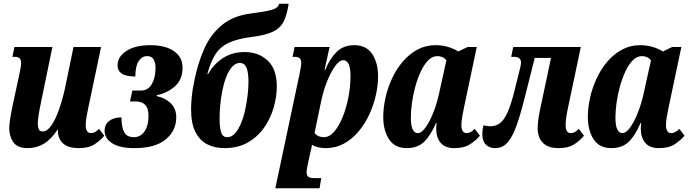

<svg xmlns="http://www.w3.org/2000/svg" viewBox="-20 -790 3727 1037"><path d="M129 10Q74 10 52 -22Q30 -54 30 -97Q30 -117 35 -149Q40 -181 49 -224L85 -391Q89 -410 91.5 -424.5Q94 -439 94 -451Q94 -483 61 -483H47L58 -536H263L203 -245Q194 -203 189 -171.5Q184 -140 184 -121Q184 -106 189 -93Q194 -80 211 -80Q235 -80 257.5 -112.5Q280 -145 299 -199Q318 -253 332 -318L377 -536H526L457 -209Q451 -182 447 -157Q443 -132 443 -113Q443 -94 450 -82.5Q457 -71 472 -71Q493 -71 515 -94L543 -57Q523 -32 491 -11Q459 10 406 10Q348 10 320.5 -15.5Q293 -41 293 -82Q293 -83 293 -85.5Q293 -88 293 -90H291Q257 -38 217.5 -14Q178 10 129 10Z M706 10Q626 10 585.5 -16.5Q545 -43 545 -83Q545 -118 570 -137Q595 -156 636 -156Q636 -104 650.5 -76.5Q665 -49 704 -49Q738 -49 760 -79.5Q782 -110 782 -167Q782 -242 713 -242H682L695 -301H741Q780 -301 800 -336Q820 -371 820 -423Q820 -452 809.5 -469.5Q799 -487 775 -487Q747 -487 729 -460Q711 -433 711 -377Q660 -377 637.5 -392.5Q615 -408 615 -437Q615 -484 663 -515Q711 -546 791 -546Q874 -546 920 -513.5Q966 -481 966 -425Q966 -360 924.5 -323.5Q883 -287 827 -276L826 -271Q873 -261 902.5 -232Q932 -203 932 -157Q932 -84 875 -37Q818 10 706 10Z M1192 10Q1140 10 1099.5 -10.5Q1059 -31 1035.5 -77Q1012 -123 1012 -200Q1012 -231 1016 -270Q1020 -309 1029 -351Q1048 -448 1083 -526.5Q1118 -605 1179 -655Q1240 -705 1334 -717Q1396 -725 1428 -732Q1460 -739 1472 -747.5Q1484 -756 1488 -770H1539Q1530 -709 1512 -673.5Q1494 -638 1454.5 -619Q1415 -600 1343 -591Q1263 -581 1216 -559Q1169 -537 1143 -496Q1117 -455 1100 -390H1104Q1134 -444 1184.5 -476.5Q1235 -509 1300 -509Q1377 -509 1426 -462.5Q1475 -416 1475 -324Q1475 -269 1458.5 -210.5Q1442 -152 1407.5 -102Q1373 -52 1319.5 -21Q1266 10 1192 10ZM1207 -49Q1231 -49 1249.5 -70Q1268 -91 1282 -124.5Q1296 -158 1304.5 -198Q1313 -238 1317.5 -277Q1322 -316 1322 -347Q1322 -400 1311 -425Q1300 -450 1275 -450Q1252 -450 1233.5 -429Q1215 -408 1202 -374.5Q1189 -341 1181 -301Q1173 -261 1169.5 -222Q1166 -183 1166 -152Q1166 -100 1174.5 -74.5Q1183 -49 1207 -49Z M1467 227 1598 -391Q1602 -410 1604.5 -425.5Q1607 -441 1607 -451Q1607 -483 1573 -483H1560L1571 -536H1760L1733 -413H1737Q1759 -470 1796.5 -508Q1834 -546 1893 -546Q1959 -546 1990.5 -498Q2022 -450 2022 -378Q2022 -328 2009.5 -274Q1997 -220 1973.5 -169.5Q1950 -119 1915.5 -78.5Q1881 -38 1837 -14Q1793 10 1740 10Q1716 10 1696.5 5Q1677 0 1665 -8Q1662 13 1655 39L1644 90Q1641 103 1638.5 116.5Q1636 130 1636 140Q1636 159 1646 165.5Q1656 172 1677 172H1715L1706 227ZM1729 -49Q1759 -49 1785 -79Q1811 -109 1831 -158.5Q1851 -208 1862 -266Q1873 -324 1873 -379Q1873 -427 1862 -446Q1851 -465 1835 -465Q1813 -465 1790 -433Q1767 -401 1747 -351.5Q1727 -302 1716 -250L1679 -72Q1689 -59 1702 -54Q1715 -49 1729 -49Z M2177 10Q2112 10 2081 -38Q2050 -86 2050 -158Q2050 -208 2062 -262Q2074 -316 2097.5 -366.5Q2121 -417 2155.5 -457.5Q2190 -498 2234.5 -522Q2279 -546 2332 -546Q2371 -546 2403.5 -535.5Q2436 -525 2455 -512L2505 -536H2555L2486 -209Q2480 -182 2476 -157Q2472 -132 2472 -113Q2472 -94 2479 -82.5Q2486 -71 2500 -71Q2522 -71 2544 -94L2572 -57Q2551 -32 2519 -11Q2487 10 2434 10Q2384 10 2360 -18.5Q2336 -47 2336 -94Q2336 -101 2336.5 -109Q2337 -117 2338 -126H2335Q2307 -60 2271.5 -25Q2236 10 2177 10ZM2236 -71Q2257 -71 2279.5 -103Q2302 -135 2321.5 -185Q2341 -235 2352 -288L2391 -464Q2380 -478 2366.5 -482.5Q2353 -487 2343 -487Q2315 -487 2292.5 -464Q2270 -441 2252.5 -403.5Q2235 -366 2223 -322Q2211 -278 2205 -234.5Q2199 -191 2199 -157Q2199 -109 2209.5 -90Q2220 -71 2236 -71Z M2653 10Q2623 10 2604 -9Q2585 -28 2585 -66Q2585 -88 2591 -113Q2601 -111 2610.5 -109.5Q2620 -108 2629 -108Q2658 -108 2680.5 -125Q2703 -142 2721.5 -183.5Q2740 -225 2758 -297L2791 -430Q2794 -443 2794 -453Q2794 -483 2756 -483H2741L2752 -536H3117L3048 -209Q3042 -182 3038.5 -157Q3035 -132 3035 -113Q3035 -94 3041.5 -82.5Q3048 -71 3063 -71Q3085 -71 3106 -94L3134 -57Q3114 -32 3082 -11Q3050 10 2997 10Q2954 10 2929.5 -5Q2905 -20 2894.5 -44Q2884 -68 2884 -95Q2884 -136 2895 -189L2956 -477H2868L2821 -290Q2795 -184 2772 -118Q2749 -52 2722 -21Q2695 10 2653 10Z M3282 10Q3217 10 3186 -38Q3155 -86 3155 -158Q3155 -208 3167 -262Q3179 -316 3202.5 -366.5Q3226 -417 3260.5 -457.5Q3295 -498 3339.5 -522Q3384 -546 3437 -546Q3476 -546 3508.5 -535.5Q3541 -525 3560 -512L3610 -536H3660L3591 -209Q3585 -182 3581 -157Q3577 -132 3577 -113Q3577 -94 3584 -82.5Q3591 -71 3605 -71Q3627 -71 3649 -94L3677 -57Q3656 -32 3624 -11Q3592 10 3539 10Q3489 10 3465 -18.5Q3441 -47 3441 -94Q3441 -101 3441.5 -109Q3442 -117 3443 -126H3440Q3412 -60 3376.5 -25Q3341 10 3282 10ZM3341 -71Q3362 -71 3384.5 -103Q3407 -135 3426.5 -185Q3446 -235 3457 -288L3496 -464Q3485 -478 3471.5 -482.5Q3458 -487 3448 -487Q3420 -487 3397.5 -464Q3375 -441 3357.5 -403.5Q3340 -366 3328 -322Q3316 -278 3310 -234.5Q3304 -191 3304 -157Q3304 -109 3314.5 -90Q3325 -71 3341 -71Z"/></svg>

Font: Noto Serif ExtraCondensed ExtraBold
Style: Italic
Weight: 800
Width: 2
Italic angle: -12°
Designer: Monotype Design Team
Foundry: Monotype Imaging Inc.
Version: Version 2.013